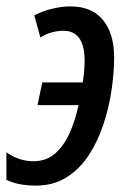

<svg xmlns="http://www.w3.org/2000/svg" viewBox="-41 -569 401 599"><path d="M71 10Q15 10 -21 -8V-94Q18 -66 63 -66Q104 -66 131.5 -90.5Q159 -115 176.5 -154.5Q194 -194 204 -241H76L91 -312H217Q223 -346 223 -379Q223 -473 157 -473Q139 -473 120.5 -468Q102 -463 85 -452L66 -521Q88 -533 119 -541Q150 -549 179 -549Q245 -549 280 -507Q315 -465 315 -390Q315 -342 307 -287.5Q299 -233 281.5 -180.5Q264 -128 236 -85Q208 -42 167 -16Q126 10 71 10Z"/></svg>

Font: Noto Sans ExtraCondensed Medium
Style: Italic
Weight: 500
Width: 2
Italic angle: -12°
Designer: Monotype Design Team
Foundry: Monotype Imaging Inc.
Version: Version 2.013; ttfautohint (v1.8.4.7-5d5b)